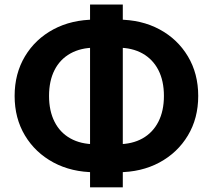

<svg xmlns="http://www.w3.org/2000/svg" viewBox="-20 -783 930 839"><path d="M396 -30.3Q293 -30.3 213.6 -73Q134.3 -115.7 89.1 -190.9Q43.9 -266.1 43.9 -363.8Q43.9 -461.4 89.1 -536.9Q134.3 -612.3 213.6 -654.8Q293 -697.3 396 -697.3H494.6Q597.7 -697.3 676.8 -654.8Q755.9 -612.3 801 -536.9Q846.2 -461.4 846.2 -363.8Q846.2 -266.1 801 -190.9Q755.9 -115.7 676.8 -73Q597.7 -30.3 494.6 -30.3ZM396 -152.8H494.6Q557.6 -152.8 602.8 -178.2Q647.9 -203.6 672.1 -251Q696.3 -298.3 696.3 -363.8Q696.3 -429.7 672.1 -476.8Q647.9 -523.9 602.8 -549.3Q557.6 -574.7 494.6 -574.7H396Q333 -574.7 287.6 -549.3Q242.2 -523.9 218.3 -476.8Q194.3 -429.7 194.3 -363.8Q194.3 -298.3 218.3 -251Q242.2 -203.6 287.6 -178.2Q333 -152.8 396 -152.8ZM373.5 35.6V-763.2H516.6V35.6Z"/></svg>

Font: Inter 16pt
Style: Bold
Weight: 700
Version: Version 4.001;git-66647c0bb